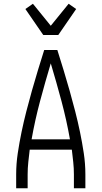

<svg xmlns="http://www.w3.org/2000/svg" viewBox="-20 -1001 540 1021"><path d="M66 0V-74Q66 -130 74.5 -186.5Q83 -243 94.5 -298.5Q106 -354 120 -408.5Q134 -463 149.5 -518Q165 -573 181.5 -627Q198 -681 215 -735H285Q302 -681 318.5 -627Q335 -573 350.5 -518Q366 -463 380 -408.5Q394 -354 405.5 -298.5Q417 -243 425.5 -186.5Q434 -130 434 -74V0H373V-74Q373 -106 369.5 -139Q366 -172 362 -205H138Q134 -172 130.5 -139Q127 -106 127 -74V0ZM148 -260H352Q334 -362 307 -463Q280 -564 250 -664Q220 -564 193 -463Q166 -362 148 -260ZM210 -815 115 -953 155 -981 250 -864 345 -981 385 -953 290 -815Z"/></svg>

Font: Iosevka Curly Light
Style: Regular
Weight: 300
Monospace: yes
Designer: Belleve Invis
Foundry: Belleve Invis
Version: Version 22.1.2; ttfautohint (v1.8.4)